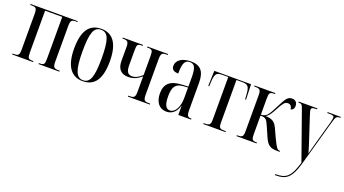

<svg xmlns="http://www.w3.org/2000/svg" viewBox="-59 -1113 3428 1915"><g transform="rotate(20 1655.0 -155.5)"><path d="M17 0H238V-10H233C184 -10 176 -18 176 -81V-523H358V-81C358 -19 350 -10 304 -10H296V0H518V-10H508C457 -10 445 -20 445 -81V-456C445 -518 457 -527 505 -527H518V-536H17V-526H30C78 -526 89 -517 89 -455V-81C89 -18 78 -10 30 -10H17Z M766 10C891 10 956 -77 956 -268C956 -453 891 -545 768 -545C639 -545 577 -454 577 -268C577 -79 647 10 766 10ZM767 0C695 0 665 -73 665 -268C665 -465 691 -535 766 -535C843 -535 869 -465 869 -268C869 -74 843 0 767 0Z M1245 0H1478V-10H1465C1415 -10 1405 -20 1405 -82V-453C1405 -515 1416 -526 1462 -526H1477V-536H1257V-526H1266C1311 -526 1319 -517 1319 -455V-256C1277 -218 1248 -204 1212 -204C1169 -204 1150 -233 1150 -299V-456C1150 -517 1156 -526 1202 -526H1211V-536H996V-526H1004C1054 -526 1063 -513 1063 -453V-312C1063 -231 1102 -185 1178 -185C1239 -185 1278 -207 1319 -242V-82C1319 -17 1305 -10 1254 -10H1245Z M1655 10C1715 10 1758 -27 1778 -96H1780V0H1916V-10H1914C1876 -10 1865 -22 1865 -87V-372C1865 -498 1814 -545 1717 -545C1628 -545 1566 -506 1566 -444C1566 -405 1591 -388 1638 -388C1638 -499 1658 -535 1709 -535C1759 -535 1778 -501 1778 -396V-300L1713 -297C1592 -291 1534 -246 1534 -141C1534 -43 1584 10 1655 10ZM1684 -13C1642 -13 1621 -53 1621 -141C1621 -237 1646 -282 1732 -287L1778 -290V-178C1778 -85 1740 -13 1684 -13Z M2045 0H2281V-10H2265C2214 -10 2206 -20 2206 -82V-526H2264C2329 -526 2344 -509 2350 -420L2353 -374H2363L2357 -536H1967L1962 -374H1972L1974 -420C1979 -510 1994 -526 2059 -526H2119V-82C2119 -20 2110 -10 2058 -10H2045Z M2398 0H2611V-10H2608C2561 -10 2553 -20 2553 -81V-274C2609 -274 2619 -264 2650 -191L2689 -102C2726 -16 2756 0 2834 0H2856V-10H2851C2826 -10 2814 -29 2773 -114L2730 -207C2705 -260 2680 -285 2603 -288C2639 -309 2657 -345 2683 -393C2715 -453 2734 -484 2768 -484C2794 -484 2811 -468 2813 -435C2832 -437 2849 -452 2849 -485C2849 -516 2831 -542 2792 -542C2742 -542 2724 -502 2687 -430C2660 -376 2639 -336 2620 -314C2606 -298 2585 -284 2553 -284V-455C2553 -516 2561 -526 2612 -526H2615V-536H2394V-526H2398C2457 -526 2466 -516 2466 -455V-81C2466 -20 2457 -10 2403 -10H2398Z M2890 224V234H2905C3007 234 3062 196 3108 30L3243 -452C3261 -515 3268 -526 3305 -526H3310V-536H3170V-526H3196C3234 -526 3242 -518 3242 -503C3242 -494 3239 -476 3230 -442L3167 -217C3153 -168 3140 -117 3131 -83C3110 -158 3110 -154 3085 -231L3017 -438C3008 -466 3001 -488 3001 -501C3001 -519 3013 -526 3055 -526H3061V-536H2863V-526H2868C2899 -526 2903 -520 2921 -469L3097 28C3048 193 3004 224 2890 224Z"/></g></svg>

Font: Noto Serif Display ExtraCondensed
Style: Regular
Weight: 400
Width: 2
Designer: Monotype Design Team
Foundry: Monotype Imaging Inc.
Version: Version 2.009